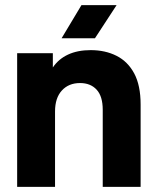

<svg xmlns="http://www.w3.org/2000/svg" viewBox="-20 -730 611 750"><path d="M381.3 0V-301.1Q381.3 -354 357.4 -379.8Q333.5 -405.6 292.8 -405.6Q248.3 -405.6 221.7 -376.5Q195 -347.5 195 -294.7V0H47V-522.2H186.4V-466.5Q208.6 -499.5 245.8 -516.8Q283.1 -534.2 334.1 -534.2Q391.3 -534.2 435.3 -511.9Q479.4 -489.7 504.4 -442.9Q529.3 -396.1 529.3 -321.5V0ZM298.2 -710H435.5L350.9 -580.5H220.6Z"/></svg>

Font: TikTok Sans Light
Style: Regular
Weight: 300
Version: Version 4.000